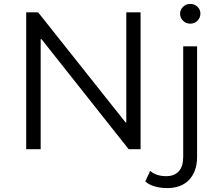

<svg xmlns="http://www.w3.org/2000/svg" viewBox="-20 -763 1127 982"><path d="M699 -700V0H638L192 -563H188V0H114V-700H175L622 -137H626V-700ZM723 165 748 111Q779 138 830 138Q872 138 894.5 113Q917 88 917 39V-526H988V39Q988 113 948 156Q908 199 834 199Q801 199 771.5 190.5Q742 182 723 165ZM901 -693Q901 -713 916 -728Q931 -743 953 -743Q975 -743 990 -728.5Q1005 -714 1005 -694Q1005 -672 990 -657Q975 -642 953 -642Q931 -642 916 -657Q901 -672 901 -693Z"/></svg>

Font: CMG Sans
Style: Regular
Weight: 400
Designer: Julieta Ulanovsky
Foundry: Julieta Ulanovsky
Version: Version 7.200